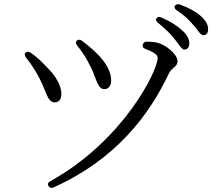

<svg xmlns="http://www.w3.org/2000/svg" viewBox="-20 -856 1040 917"><path d="M212 33C218 42 227 44 238 38C535 -96 693 -307 787 -506C793 -519 804 -528 812 -535C821 -543 828 -549 828 -564C828 -595 774 -642 731 -652C715 -656 698 -657 683 -657C672 -658 665 -653 662 -643C659 -633 664 -626 677 -621C720 -605 733 -593 733 -579C733 -518 569 -184 221 9C209 15 206 25 212 33ZM105 -580C128 -551 148 -521 166 -487C179 -462 187 -443 194 -425C208 -390 218 -367 241 -367C264 -367 274 -386 273 -409C273 -443 250 -491 203 -536C184 -557 155 -585 127 -604C118 -610 110 -611 103 -605C96 -600 97 -591 105 -580ZM349 -638C374 -607 393 -578 408 -546C420 -525 427 -506 433 -489C446 -456 456 -430 477 -430C496 -430 511 -443 511 -472C511 -513 486 -555 453 -590C427 -617 401 -639 372 -661C362 -668 353 -668 347 -662C340 -656 341 -648 349 -638ZM736 -746C772 -717 797 -691 814 -669C821 -661 824 -656 829 -650C841 -633 851 -619 860 -619C874 -619 884 -629 884 -648C884 -671 873 -690 849 -712C826 -733 794 -754 752 -772C741 -777 733 -776 728 -769C723 -762 725 -754 736 -746ZM825 -806C864 -781 884 -759 903 -737C912 -728 916 -721 922 -714C932 -700 941 -688 951 -688C965 -688 974 -697 974 -717C974 -739 962 -760 936 -782C915 -801 882 -818 841 -834C829 -838 821 -836 816 -829C811 -822 814 -813 825 -806Z"/></svg>

Font: 寒蝉锦书宋
Style: Regular
Weight: 400
Designer: 寒蝉锦书宋{Warren} 思源宋体{Ryoko NISHIZUKA 西塚涼子 (kana & ideographs); Frank Grießhammer (Latin, Greek & Cyrillic); Wenlong ZHANG 
Foundry: Adobe & ChillType
Version: Version 2.000;Glyphs 3.1.1 (3135)